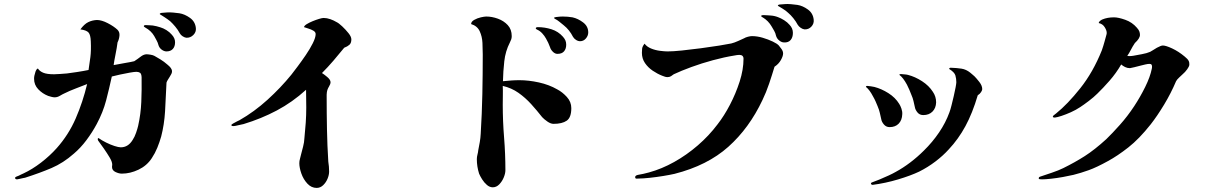

<svg xmlns="http://www.w3.org/2000/svg" viewBox="-20 -850 6040 941"><path d="M823 -500Q823 -494 820 -488Q817 -482 812 -474Q808 -467 803 -459.5Q798 -452 796 -445Q793 -370 789 -304.5Q785 -239 770 -181Q762 -153 751 -126Q740 -99 724 -75Q700 -38 659 -18.5Q618 1 577 1Q563 1 546 -7Q529 -15 529 -32Q529 -34 529.5 -37.5Q530 -41 530 -43Q530 -57 517.5 -78Q505 -99 489 -122Q473 -145 461 -161Q458 -167 459.5 -171Q461 -175 465 -172Q479 -162 500 -151.5Q521 -141 541 -134.5Q561 -128 572 -128Q608 -128 630 -164Q640 -179 647 -199.5Q654 -220 657 -233Q670 -291 672.5 -350.5Q675 -410 674 -472Q673 -489 666 -493.5Q659 -498 648 -498Q639 -498 616 -494Q593 -490 568 -484.5Q543 -479 528 -475Q515 -415 500 -357.5Q485 -300 454 -242Q432 -201 403.5 -163Q375 -125 342 -97Q290 -51 232.5 -26.5Q175 -2 103 21Q102 21 92.5 23Q83 25 74.5 27Q66 29 64 29Q54 29 54 22Q54 18 60.5 15.5Q67 13 72 11Q76 9 84 5Q92 1 95 0Q138 -20 181 -53Q224 -86 258 -124Q316 -189 351 -269.5Q386 -350 407 -438Q382 -428 351.5 -416.5Q321 -405 295 -392Q286 -388 273.5 -380.5Q261 -373 248 -373Q241 -373 231.5 -375.5Q222 -378 216 -380Q188 -391 167.5 -412.5Q147 -434 147 -464Q147 -472 148.5 -479Q150 -486 154 -499Q160 -514 166 -514Q174 -501 192 -493.5Q210 -486 245 -486Q257 -486 275 -487.5Q293 -489 308 -490Q325 -492 357.5 -497Q390 -502 414 -507Q419 -539 423 -570.5Q427 -602 425 -647Q424 -679 414 -690.5Q404 -702 374 -706Q393 -732 412.5 -741.5Q432 -751 455 -752Q478 -752 508 -736.5Q538 -721 556 -704Q567 -693 565.5 -675.5Q564 -658 556 -642Q553 -617 546 -582.5Q539 -548 537 -531Q561 -536 591.5 -541Q622 -546 638 -550Q655 -561 669 -572Q683 -583 697 -584Q705 -584 717.5 -582Q730 -580 737 -576Q748 -570 766 -559Q784 -548 801 -533Q811 -525 817 -517Q823 -509 823 -500ZM838 -643Q838 -622 827 -610Q816 -598 796 -598Q784 -598 772 -607Q760 -616 756 -631Q754 -640 747.5 -652Q741 -664 736 -673Q721 -699 692 -715Q690 -717 687.5 -718Q685 -719 685 -722Q685 -727 695 -727Q704 -727 715 -726Q726 -725 729 -725Q748 -722 766 -716Q780 -712 795.5 -702.5Q811 -693 822 -680Q838 -663 838 -643ZM940 -712Q942 -693 927.5 -678.5Q913 -664 893 -665Q885 -666 875.5 -672Q866 -678 861 -687Q852 -704 839 -719.5Q826 -735 814 -746Q803 -755 786 -766Q769 -777 767 -778Q763 -779 763 -782Q763 -784 768 -786Q770 -787 780 -787.5Q790 -788 798 -789Q809 -790 828 -788.5Q847 -787 859 -785Q885 -781 911 -762.5Q937 -744 940 -712Z M1702 -657Q1702 -639 1692.5 -630.5Q1683 -622 1667 -616Q1641 -584 1614 -552.5Q1587 -521 1558 -492Q1568 -486 1584 -472.5Q1600 -459 1600 -447Q1600 -438 1592 -425Q1584 -412 1582 -398Q1581 -392 1581 -386Q1581 -380 1581 -374Q1581 -295 1582.5 -216Q1584 -137 1589 -58Q1591 -46 1592 -33.5Q1593 -21 1593 -9Q1593 7 1585.5 25.5Q1578 44 1564 57.5Q1550 71 1532 71Q1506 71 1486.5 50Q1467 29 1457 0.5Q1447 -28 1447 -50Q1447 -61 1450 -71Q1453 -81 1455 -91Q1460 -111 1465.5 -131.5Q1471 -152 1472 -174Q1476 -212 1478.5 -249Q1481 -286 1481 -323Q1481 -345 1480.5 -366.5Q1480 -388 1480 -410Q1413 -349 1336.5 -308.5Q1260 -268 1174 -242Q1167 -241 1149 -236.5Q1131 -232 1125 -232Q1123 -232 1118.5 -232.5Q1114 -233 1114 -237Q1114 -240 1123 -245Q1132 -250 1141.5 -255Q1151 -260 1154 -261Q1226 -302 1291 -361Q1356 -420 1408 -484Q1419 -498 1438.5 -524Q1458 -550 1478.5 -580Q1499 -610 1513 -638Q1527 -666 1527 -683Q1527 -693 1516 -699.5Q1505 -706 1491.5 -710Q1478 -714 1470 -717Q1471 -724 1483 -731.5Q1495 -739 1512 -746Q1529 -753 1544 -757.5Q1559 -762 1566 -762Q1582 -762 1599 -756Q1616 -750 1629 -742Q1640 -737 1657 -721Q1674 -705 1688 -687.5Q1702 -670 1702 -657Z M2780 -320Q2780 -274 2757.5 -258.5Q2735 -243 2693 -243Q2679 -243 2662.5 -254.5Q2646 -266 2637 -276Q2612 -308 2583.5 -339.5Q2555 -371 2521 -395Q2487 -419 2444 -429Q2445 -406 2444.5 -383Q2444 -360 2444 -337Q2444 -257 2450.5 -176.5Q2457 -96 2457 -16Q2457 0 2449 19.5Q2441 39 2427 53.5Q2413 68 2395 68Q2380 68 2366.5 56.5Q2353 45 2343 29Q2333 13 2328 1Q2317 -34 2317 -70Q2317 -81 2320 -92Q2323 -103 2324 -114Q2328 -134 2331.5 -154Q2335 -174 2336 -195Q2342 -292 2344 -389Q2346 -486 2346 -583Q2346 -609 2344.5 -640Q2343 -671 2331 -697Q2319 -723 2289 -732Q2289 -744 2304 -752.5Q2319 -761 2336.5 -765Q2354 -769 2363 -769Q2391 -769 2420 -758.5Q2449 -748 2468.5 -727Q2488 -706 2488 -673Q2488 -664 2485.5 -657Q2483 -650 2479 -642Q2457 -599 2451.5 -549.5Q2446 -500 2445 -452Q2465 -454 2485 -455.5Q2505 -457 2525 -457Q2571 -457 2621 -446Q2671 -435 2711 -412Q2736 -399 2758 -375Q2780 -351 2780 -320ZM2755 -631Q2755 -611 2744.5 -598.5Q2734 -586 2712 -586Q2700 -586 2689.5 -596.5Q2679 -607 2676 -618Q2672 -629 2667 -640Q2662 -651 2656 -661Q2649 -674 2637.5 -686.5Q2626 -699 2612 -705Q2610 -707 2608 -707.5Q2606 -708 2606 -712Q2606 -715 2610 -716Q2614 -717 2615 -717Q2650 -717 2683 -706.5Q2716 -696 2739 -670Q2747 -661 2751 -652Q2755 -643 2755 -631ZM2863 -691Q2863 -675 2851.5 -661.5Q2840 -648 2823 -648Q2813 -648 2803 -654.5Q2793 -661 2788 -670Q2780 -686 2768.5 -700.5Q2757 -715 2743 -726Q2733 -734 2721.5 -743.5Q2710 -753 2699 -758Q2696 -760 2695 -762Q2696 -765 2705 -766.5Q2714 -768 2724.5 -768.5Q2735 -769 2738 -769Q2750 -769 2762.5 -768Q2775 -767 2786 -765Q2813 -759 2838 -740Q2863 -721 2863 -691Z M3818 -588Q3818 -575 3807 -555.5Q3796 -536 3776 -523Q3764 -483 3749.5 -440Q3735 -397 3717 -360Q3652 -222 3549.5 -130.5Q3447 -39 3286 2Q3264 7 3230.5 12.5Q3197 18 3164 21.5Q3131 25 3112 25Q3108 25 3100.5 25.5Q3093 26 3093 18Q3093 13 3097.5 10.5Q3102 8 3107 7Q3118 5 3133 2Q3148 -1 3161 -5Q3223 -22 3284 -56Q3345 -90 3400 -137.5Q3455 -185 3497 -241Q3529 -282 3557.5 -336.5Q3586 -391 3605 -450Q3624 -509 3624 -562Q3624 -581 3603 -581Q3597 -581 3591.5 -580Q3586 -579 3580 -578Q3530 -570 3474.5 -555Q3419 -540 3368.5 -521.5Q3318 -503 3282 -486Q3276 -481 3268.5 -476.5Q3261 -472 3251 -472Q3244 -472 3237.5 -474.5Q3231 -477 3225 -479Q3202 -488 3179 -503.5Q3156 -519 3141 -541Q3126 -563 3126 -591Q3126 -600 3127 -611Q3128 -622 3139 -636Q3150 -621 3170.5 -612.5Q3191 -604 3214 -601Q3237 -598 3252 -598Q3278 -598 3322 -602.5Q3366 -607 3415 -613.5Q3464 -620 3504.5 -626.5Q3545 -633 3564 -637Q3580 -641 3598.5 -649.5Q3617 -658 3626 -662Q3634 -667 3646 -670Q3658 -673 3665 -673Q3691 -673 3718 -665Q3745 -657 3767 -646.5Q3789 -636 3797 -627Q3802 -621 3810 -610Q3818 -599 3818 -588ZM3866 -689Q3866 -667 3855 -654Q3844 -641 3823 -642Q3811 -642 3799 -651.5Q3787 -661 3783 -676Q3781 -687 3774.5 -698.5Q3768 -710 3762 -720Q3746 -748 3718 -765Q3711 -767 3711 -772Q3711 -776 3721 -776Q3731 -776 3742 -775Q3753 -774 3756 -774Q3775 -773 3793 -766Q3807 -761 3823 -751Q3839 -741 3850 -728Q3866 -711 3866 -689ZM3968 -753Q3970 -734 3956.5 -719.5Q3943 -705 3923 -706Q3914 -707 3904.5 -713.5Q3895 -720 3890 -728Q3881 -745 3868 -761Q3855 -777 3843 -787Q3833 -797 3815 -808Q3797 -819 3795 -820Q3792 -822 3792 -823Q3792 -825 3797 -827Q3799 -828 3809 -828.5Q3819 -829 3828 -830Q3838 -831 3857 -829.5Q3876 -828 3888 -826Q3914 -822 3939.5 -803.5Q3965 -785 3968 -753Z M4402 -290Q4401 -261 4384.5 -244Q4368 -227 4340 -227Q4323 -227 4312 -240Q4301 -253 4299 -266Q4295 -283 4292 -297Q4289 -311 4281 -330Q4277 -340 4271.5 -352.5Q4266 -365 4259 -377Q4242 -410 4224 -424Q4224 -429 4231 -429Q4239 -428 4248 -427Q4257 -426 4265 -424Q4300 -415 4334 -393.5Q4368 -372 4387 -341Q4393 -332 4398 -317.5Q4403 -303 4402 -290ZM4794 -413Q4794 -408 4788.5 -399Q4783 -390 4772 -383Q4746 -295 4711.5 -231.5Q4677 -168 4630 -118Q4602 -87 4564.5 -58.5Q4527 -30 4485 -9Q4443 11 4381 29.5Q4319 48 4257 56Q4252 56 4249.5 52.5Q4247 49 4251 45Q4268 39 4291 29.5Q4314 20 4335.5 10Q4357 0 4369 -7Q4406 -27 4441.5 -54Q4477 -81 4508 -112Q4550 -153 4582.5 -201Q4615 -249 4633 -299Q4638 -312 4643.5 -334Q4649 -356 4654.5 -379.5Q4660 -403 4663.5 -422Q4667 -441 4667 -447Q4667 -464 4662.5 -480Q4658 -496 4632 -512Q4632 -518 4640 -518Q4670 -517 4692.5 -513.5Q4715 -510 4735 -494Q4740 -490 4744.5 -486Q4749 -482 4756 -476Q4766 -466 4780 -448Q4794 -430 4794 -413ZM4568 -348Q4567 -320 4550 -303Q4533 -286 4505 -286Q4487 -286 4476.5 -299Q4466 -312 4464 -324Q4460 -341 4457 -355Q4454 -369 4446 -387Q4442 -398 4436.5 -410.5Q4431 -423 4425 -435Q4406 -470 4388 -483Q4388 -486 4391 -486.5Q4394 -487 4396 -487Q4404 -486 4413 -485.5Q4422 -485 4430 -483Q4465 -474 4499 -452Q4533 -430 4552 -400Q4568 -377 4568 -348Z M5809 -531Q5808 -524 5798.5 -510.5Q5789 -497 5775 -485Q5771 -481 5759.5 -470.5Q5748 -460 5744 -452Q5719 -393 5685.5 -337.5Q5652 -282 5620 -241Q5563 -169 5510 -127.5Q5457 -86 5411 -61Q5355 -30 5316 -16Q5277 -2 5241 7Q5220 12 5189.5 17.5Q5159 23 5131 26Q5103 29 5088 29Q5084 29 5077.5 28.5Q5071 28 5071 26Q5071 23 5071.5 20.5Q5072 18 5077 16Q5101 8 5135 -3.5Q5169 -15 5191 -26Q5248 -54 5296.5 -85Q5345 -116 5402 -168Q5431 -196 5468.5 -238Q5506 -280 5539 -330Q5568 -374 5592.5 -423.5Q5617 -473 5625 -513Q5628 -527 5623.5 -533.5Q5619 -540 5593 -534Q5592 -534 5574.5 -529.5Q5557 -525 5539 -520.5Q5521 -516 5518 -516Q5505 -516 5494 -521.5Q5483 -527 5475 -534Q5450 -491 5418 -454.5Q5386 -418 5358 -391Q5341 -374 5316 -355Q5291 -336 5274 -325Q5253 -311 5228.5 -300Q5204 -289 5182.5 -282Q5161 -275 5151 -274Q5140 -273 5140 -279Q5140 -282 5147 -287Q5154 -292 5156 -294Q5212 -339 5274.5 -417.5Q5337 -496 5380 -603Q5388 -626 5393.5 -646.5Q5399 -667 5403 -681Q5404 -684 5404 -686.5Q5404 -689 5404 -690Q5404 -701 5394 -717Q5384 -733 5365 -737Q5365 -745 5381 -754Q5395 -760 5409.5 -762.5Q5424 -765 5440 -765Q5461 -765 5495 -753Q5529 -741 5552 -714Q5562 -703 5564.5 -694.5Q5567 -686 5567 -679Q5567 -662 5542 -639Q5530 -621 5522 -605Q5514 -589 5504 -575Q5506 -577 5508.5 -576Q5511 -575 5513 -575Q5520 -575 5525 -575.5Q5530 -576 5536 -577Q5552 -580 5576.5 -584.5Q5601 -589 5617 -596Q5620 -598 5630.5 -604Q5641 -610 5650 -616Q5661 -622 5668 -624.5Q5675 -627 5679 -627Q5694 -627 5725 -612.5Q5756 -598 5786 -573Q5801 -561 5805.5 -552Q5810 -543 5809 -531Z"/></svg>

Font: Kaisei Tokumin
Style: Bold
Weight: 700
Designer: Font-Kai, 金井和夫
Foundry: KAZUO KANAI
Version: Version 5.003